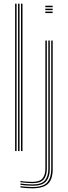

<svg xmlns="http://www.w3.org/2000/svg" viewBox="-20 -820 368 1042"><path d="M94 0V-800H102V0ZM62 0V-800H70V0ZM78 0V-800H86V0ZM225.8 -781V-789H265.8V-781ZM225.8 -749V-757H265.8V-749ZM225.8 -765V-773H265.8V-765ZM156 202Q144.2 202 122.8 200.6Q101.2 199.2 91 197V190Q102 192.2 123.6 193.6Q145.2 195 156 195Q215 195 236.5 169.6Q258 144.2 258 98V-600H266V98Q266 153.8 240 177.9Q214 202 156 202ZM156 188Q143.2 188 122.1 186.4Q101 184.8 91 183V176Q102.2 177.8 122.9 179.4Q143.5 181 156 181Q207.2 181 224.8 157.9Q242.2 134.8 242.2 97.8V-600H250.2V97.8Q250.2 140.2 230.2 164.1Q210.2 188 156 188ZM156 174Q143.2 174 122.6 172.4Q102 170.8 91 169V162Q102.8 164.5 123.8 165.8Q144.8 167 156 167Q196.2 167 211.2 147.8Q226.2 128.5 226.2 97.5V-600H234.2V97.5Q234.2 132.5 217.5 153.2Q200.8 174 156 174Z"/></svg>

Font: Big Shoulders Inline Text SC Thin
Style: Regular
Weight: 100
Designer: Patric King
Foundry: XO Type Co
Version: Version 2.002